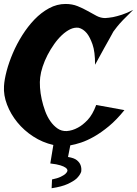

<svg xmlns="http://www.w3.org/2000/svg" viewBox="-40 -742 703 984"><path d="M320.3 2.9 308.6 62.5Q339.8 67.4 354 79.1Q368.2 90.8 373 104.5Q378.9 120.1 376 138.7Q369.1 157.2 351.6 173.8Q335.9 187.5 306.2 201.2Q276.4 214.8 224.6 222.7L226.6 177.7Q254.9 171.9 271 164.1Q287.1 156.2 294.9 149.4Q303.7 141.6 305.7 132.8Q305.7 124 295.9 117.2Q288.1 111.3 270 105.5Q252 99.6 217.8 95.7L233.4 1Q177.7 -11.7 130.4 -42.5Q83 -73.2 48.8 -115.2Q14.6 -157.2 -3.9 -205.6Q-22.5 -253.9 -19.5 -300.8Q-17.6 -334 -5.9 -378.4Q5.9 -422.9 25.9 -469.7Q45.9 -516.6 74.2 -561.5Q102.5 -606.4 136.7 -642.1Q170.9 -677.7 211.4 -699.7Q252 -721.7 295.9 -721.7Q330.1 -721.7 357.9 -710.4Q385.7 -699.2 409.7 -685.5Q433.6 -671.9 455.1 -660.6Q476.6 -649.4 499 -649.4Q516.6 -650.4 539.1 -654.3Q558.6 -658.2 584.5 -666.5Q610.4 -674.8 642.6 -691.4Q610.4 -660.2 590.3 -639.2Q570.3 -618.2 559.6 -604.5Q546.9 -588.9 541 -580.1Q535.2 -569.3 523.4 -547.9Q512.7 -528.3 494.1 -495.6Q475.6 -462.9 447.3 -410.2Q447.3 -477.5 434.1 -514.6Q420.9 -551.8 405.3 -571.3Q386.7 -593.8 363.3 -599.6Q341.8 -602.5 320.3 -592.3Q298.8 -582 277.8 -562.5Q256.8 -543 237.8 -516.1Q218.8 -489.3 203.6 -460Q188.5 -430.7 178.7 -400.9Q168.9 -371.1 166 -345.7Q163.1 -323.2 165 -293.5Q167 -263.7 173.8 -232.9Q180.7 -202.1 191.4 -172.9Q202.1 -143.6 218.3 -120.6Q234.4 -97.7 254.9 -83.5Q275.4 -69.3 301.8 -70.3Q331.1 -72.3 359.4 -87.9Q383.8 -100.6 409.2 -127.4Q434.6 -154.3 453.1 -204.1L597.7 -177.7Q557.6 -127.9 518.1 -95.2Q478.5 -62.5 442.4 -42Q406.2 -21.5 375 -11.2Q343.8 -1 320.3 2.9Z"/></svg>

Font: Irish Grover
Style: Regular
Weight: 400
Designer: Squid
Foundry: Font Diner, Inc DBA Sideshow
Version: Version 1.001